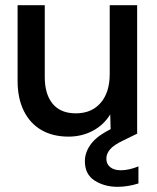

<svg xmlns="http://www.w3.org/2000/svg" viewBox="-20 -516 607 742"><path d="M245 12Q184 12 140 -13.5Q96 -39 72 -87.5Q48 -136 48 -204V-496H153V-218Q153 -152 183.5 -115Q214 -78 273 -78Q334 -78 369 -118.5Q404 -159 404 -230V-496H510V0H408L406 -74Q381 -33 338.5 -10.5Q296 12 245 12ZM434 206Q384 206 346 182Q308 158 308 107Q308 69 336 35Q364 1 436 -30L486 -52L511 0L456 27Q420 44 405.5 61Q391 78 391 97Q391 118 406 130Q421 142 447 142Q478 142 515 127V193Q496 199 475.5 202.5Q455 206 434 206Z"/></svg>

Font: Rethink Sans Medium
Style: Regular
Weight: 500
Designer: The Rethink Sans project authors (Hans Thiessen). DM Sans designed by Colophon Foundry.
Foundry: Rethink Communications LLC
Version: Version 1.001